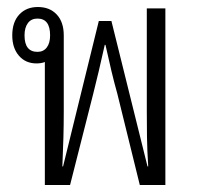

<svg xmlns="http://www.w3.org/2000/svg" viewBox="-20 -528 561 548"><path d="M108 0V-328Q108 -342 108 -351Q98 -347 84 -347Q53 -347 34 -369Q15 -391 15 -427Q15 -465 35 -486.5Q55 -508 88 -508Q122 -508 142 -486.5Q162 -465 162 -427V-210Q162 -172 161 -136Q160 -100 158 -53H160L262 -468H298L401 -53H403Q400 -102 399.5 -138Q399 -174 399 -210V-504H452V0H379L315 -260Q306 -292 298 -325.5Q290 -359 281 -400H279Q270 -359 262 -325.5Q254 -292 246 -260L180 0ZM87 -380Q104 -380 113.5 -392.5Q123 -405 123 -427Q123 -475 87 -475Q69 -475 59.5 -462Q50 -449 50 -427Q50 -380 87 -380Z"/></svg>

Font: Noto Sans Thai Looped UI Narrow Light
Style: Regular
Weight: 300
Width: 4
Designer: Cadson Demak Team
Foundry: Cadson Demak Co., Ltd.
Version: Version 1.000